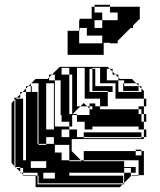

<svg xmlns="http://www.w3.org/2000/svg" viewBox="-20 -778 663 798"><path d="M64 -396H74L64 -386V-372H50L64 -386ZM280 -396V-468H268V-496H236V-468H268V-396ZM424 -492V-444H472V-456L460 -468H448V-480L436 -492ZM492 -432H496V-420H492ZM172 -240H204V-432H172ZM556 -400H492V-420H556ZM140 -336V-368H136V-336ZM140 -272V-304H136V-272ZM300 -272V-300H280V-272ZM140 -208V-240H136V-208ZM268 -176H208V-144H236V-112H268V-108H320L316 -112H268ZM136 -180H88V-252H136V-240H140V-272H136V-252H88V-324H136V-304H140V-336H136V-324H88V-396H74L88 -410V-420H98L88 -410V-396H136V-368H140V-400H112V-396H108V-420H98L108 -430V-432H110L108 -430V-420H112V-400H140V-432H110L128 -450H178L184 -456V-468H196L184 -456V-444H208V-252H268V-240H300V-208H328V-204H568V-208H328V-228H568V-208H578V-200H278V-150L316 -112H328V-108H496V-84H544V-80H556V-112H328V-150H544V-132H568V-150H544V-156H568V-150H578V-50H556V-48H526L528 -50H556V-80H544V-60H524V-80H496V-60H524V-48H526L496 -18V-12H490L496 -18V-60H268V-48H492V-16H140V-36H208V-60H160V-36H140V-48H136V-60H76V-80H64V-84H44V-366L40 -362V-88L48 -80H64V-64L68 -60H76V-52L78 -50H128V-48H136V-12H490L478 0H128V-48H76V-52L68 -60H64V-64L48 -80H44V-84H40V-88L28 -100V-350L40 -362V-372H50L46 -368H76V-112H88V-180H140V-176H172V-180H140V-208H136ZM568 -396V-410L558 -420H556V-422L546 -432H496V-444H472V-396ZM280 -324V-396H268V-324ZM588 -272H578V-304H568V-324H556V-336H578V-304H588ZM396 -336V-368H332V-496H300V-336H314L282 -304H300V-300H352V-326L342 -336H314L328 -350L342 -336H352V-326L354 -324H364V-336H352V-348H376V-336ZM280 -324H268V-304H280V-302L282 -304H280ZM268 -208V-240H236V-208ZM280 -252H268V-272H236V-300H232V-444H208V-468H196L228 -500H428L436 -492H448V-480L460 -468H472V-456L478 -450H528L546 -432H556V-422L558 -420H568V-410L578 -400V-368H588V-336H578V-368H460V-400H448V-396H428V-400H364V-420H448V-400H460V-432H376V-420H364V-444H376V-432H396V-464H376V-444H364V-468H376V-464H396V-496H364V-492H376V-468H364V-492H352V-396H428V-336H396V-324H556V-304H568V-272H578V-240H588V-208H578V-240H556V-252H364V-240H332V-272H280ZM172 -208V-180H204V-208ZM172 -80V-108H108V-80ZM405 -662V-694H373V-662ZM405 -598V-630H341V-662H311V-650H309V-598ZM261 -550V-650H309V-694H311V-700H361V-750H373V-726H405V-694H469V-726H437V-750H373V-758H437V-750H561V-700L533 -672V-662H523L469 -608V-598H437V-600H411V-550Z"/></svg>

Font: Rubik Broken Fax
Style: Regular
Weight: 400
Designer: Hubert and Fischer, NaN
Foundry: Hubert and Fischer, NaN
Version: Version 2.201